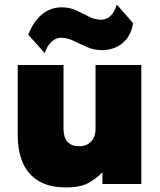

<svg xmlns="http://www.w3.org/2000/svg" viewBox="-20 -804 700 839"><path d="M268.5 15Q196.5 15 149.8 -12.5Q103 -40 80.2 -91.2Q57.5 -142.5 57.5 -214V-520H257.5V-241Q257.5 -205 274.5 -185Q291.5 -165 326.5 -165Q349 -165 365 -174.8Q381 -184.5 389.2 -201.5Q397.5 -218.5 397.5 -241V-520H597.5V0H427.5V-51Q406 -28 370 -6.5Q334 15 268.5 15ZM175.5 -572 103.5 -652Q126 -710.5 163.5 -741.2Q201 -772 249.5 -772Q285 -772 313.8 -758.5Q342.5 -745 368.5 -731.5Q394.5 -718 421.5 -718Q445 -718 462.2 -733.8Q479.5 -749.5 490.5 -784L561.5 -703Q552 -644.5 514.5 -614.8Q477 -585 426.5 -585Q390.5 -585 359.8 -598.5Q329 -612 301.5 -625.5Q274 -639 248.5 -639Q224.5 -639 206 -622.8Q187.5 -606.5 175.5 -572Z"/></svg>

Font: Geologica Thin Roman Black
Style: Regular
Weight: 900
Version: Version 1.010;gftools[0.9.28]